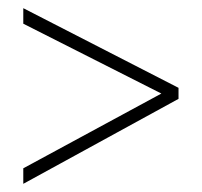

<svg xmlns="http://www.w3.org/2000/svg" viewBox="-20 -591 495 470"><path d="M37 -179V-141L417 -349V-376L37 -571V-533L375 -362Z"/></svg>

Font: Noto Sans Myanmar Condensed ExtraLight
Style: Regular
Weight: 200
Width: 3
Designer: Monotype Design Team
Foundry: Monotype Imaging Inc.
Version: Version 2.107